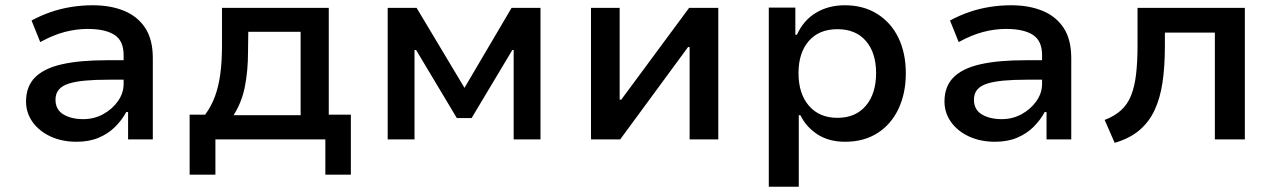

<svg xmlns="http://www.w3.org/2000/svg" viewBox="-20 -530 4849 730"><path d="M271 9Q216 9 172.5 -11Q129 -31 104 -66Q79 -101 79 -144Q79 -201 113 -235.5Q147 -270 215 -285.5Q283 -301 386 -301H467V-227H393Q341 -227 303.5 -223.5Q266 -220 241 -212Q216 -204 203.5 -189Q191 -174 191 -151Q191 -113 221 -95Q251 -77 297 -77Q338 -77 372.5 -96Q407 -115 428.5 -145.5Q450 -176 450 -211V-321Q450 -375 415 -397.5Q380 -420 313 -420Q270 -420 226 -408.5Q182 -397 133 -370L100 -452Q135 -471 172.5 -484Q210 -497 250.5 -503.5Q291 -510 333 -510Q400 -510 451.5 -489Q503 -468 532 -424Q561 -380 561 -309V0H467V-104H460Q444 -74 418 -48Q392 -22 355.5 -6.5Q319 9 271 9Z M701 134V-94H760Q784 -127 797.5 -164Q811 -201 817.5 -248Q824 -295 824 -356V-500H1230V-94H1314V134H1217V0H799V134ZM868 -92H1123V-409H924L923 -333Q923 -261 911 -200.5Q899 -140 868 -92Z M1454 0V-500H1564L1746 -196L1925 -500H2035V0H1933V-340H1928L1773 -81H1717L1562 -340H1556V0Z M2227 0V-500H2336V-151H2342L2600 -500H2711V0H2602V-351H2596L2338 0Z M2903 180V-501H3004V-398H3010Q3035 -453 3082.5 -481.5Q3130 -510 3192 -510Q3263 -510 3315.5 -477Q3368 -444 3396 -386Q3424 -328 3424 -251Q3424 -176 3396.5 -117Q3369 -58 3317 -24.5Q3265 9 3193 9Q3132 9 3089 -18.5Q3046 -46 3023 -92H3017V180ZM3164 -82Q3233 -82 3272 -128Q3311 -174 3311 -252Q3311 -329 3272.5 -374Q3234 -419 3164 -419Q3094 -419 3055 -374Q3016 -329 3016 -252Q3016 -174 3055.5 -128Q3095 -82 3164 -82Z M3763 9Q3708 9 3664.5 -11Q3621 -31 3596 -66Q3571 -101 3571 -144Q3571 -201 3605 -235.5Q3639 -270 3707 -285.5Q3775 -301 3878 -301H3959V-227H3885Q3833 -227 3795.5 -223.5Q3758 -220 3733 -212Q3708 -204 3695.5 -189Q3683 -174 3683 -151Q3683 -113 3713 -95Q3743 -77 3789 -77Q3830 -77 3864.5 -96Q3899 -115 3920.5 -145.5Q3942 -176 3942 -211V-321Q3942 -375 3907 -397.5Q3872 -420 3805 -420Q3762 -420 3718 -408.5Q3674 -397 3625 -370L3592 -452Q3627 -471 3664.5 -484Q3702 -497 3742.5 -503.5Q3783 -510 3825 -510Q3892 -510 3943.5 -489Q3995 -468 4024 -424Q4053 -380 4053 -309V0H3959V-104H3952Q3936 -74 3910 -48Q3884 -22 3847.5 -6.5Q3811 9 3763 9Z M4218 13 4180 -74Q4217 -88 4242 -110.5Q4267 -133 4280.5 -167Q4294 -201 4299.5 -248Q4305 -295 4305 -357V-500H4713V0H4599V-406H4409V-354Q4409 -278 4400 -217Q4391 -156 4369.5 -110.5Q4348 -65 4311 -34Q4274 -3 4218 13Z"/></svg>

Font: Nunito Sans 6pt SemiBold
Style: Regular
Weight: 600
Version: Version 3.101;gftools[0.9.27]